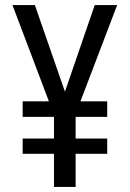

<svg xmlns="http://www.w3.org/2000/svg" viewBox="-20 -734 512 754"><path d="M235 -374 117 -714H29L172 -336H69V-275H192V-190H69V-130H192V0H277V-130H401V-190H277V-275H401V-336H296L440 -714H352Z"/></svg>

Font: Noto Sans Khmer UI Condensed
Style: Regular
Weight: 400
Width: 3
Designer: Danh Hong and the Monotype Design Team
Foundry: Monotype Imaging Inc.
Version: Version 2.002